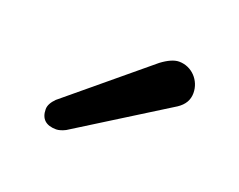

<svg xmlns="http://www.w3.org/2000/svg" viewBox="-47 -795 415 334"><g transform="rotate(20 160.0 -628.0)"><path d="M59 -584C52 -577 48 -570 48 -563C48 -545 58 -536 77 -536C82 -536 88 -538 94 -541L262 -646C274 -654 280 -664 280 -677C280 -700 262 -720 238 -720C229 -720 218 -715 206 -706Z"/></g></svg>

Font: Dongle Light
Style: Regular
Weight: 300
Designer: Yanghee Ryu
Foundry: Yanghee Ryu
Version: Version 2.000